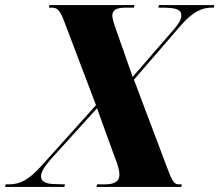

<svg xmlns="http://www.w3.org/2000/svg" viewBox="-56 -734 861 754"><path d="M-36 0H197L199 -10L163 -11C125 -11 105 -21 105 -41C105 -60 120 -81 143 -108L325 -309L393 -121C407 -86 413 -66 413 -48C413 -21 393 -10 355 -10H325L323 0H656L658 -10H646C629 -10 621 -21 605 -63L470 -421L654 -634C702 -689 738 -704 775 -704H784L785 -714H568L566 -704H576C630 -704 656 -699 656 -674C656 -655 643 -638 628 -620L465 -432L400 -617C390 -645 385 -663 385 -673C385 -696 405 -704 436 -704H470L472 -714H138L136 -704H147C168 -704 179 -695 195 -653L321 -321L106 -82C56 -27 23 -10 -22 -10H-34Z"/></svg>

Font: Noto Serif Display SemiCondensed ExtraBold
Style: Italic
Weight: 800
Width: 4
Italic angle: -12°
Designer: Monotype Design Team
Foundry: Monotype Imaging Inc.
Version: Version 2.009